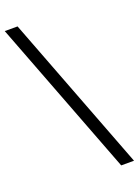

<svg xmlns="http://www.w3.org/2000/svg" viewBox="-198 -807 743 1028"><g transform="rotate(-20 173.5 -293.5)"><path d="M307 151 -33 -738H40L380 151Z"/></g></svg>

Font: REM Light
Style: Regular
Weight: 300
Designer: Octavio Pardo
Foundry: Ashler Design
Version: Version 1.005;gftools[0.9.28]